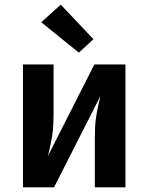

<svg xmlns="http://www.w3.org/2000/svg" viewBox="-20 -808 640 828"><path d="M79 0V-530H211V-318Q211 -295 210 -272Q209 -249 205.5 -226Q202 -203 197 -180.5Q192 -158 187 -136L387 -530H521V0H389V-212Q389 -235 390 -258Q391 -281 394.5 -304Q398 -327 403 -349.5Q408 -372 413 -394L213 0ZM320 -581 158 -712 242 -788 383 -639Z"/></svg>

Font: Iosevka Curly XBdEx
Style: Regular
Weight: 800
Width: 7
Monospace: yes
Designer: Belleve Invis
Foundry: Belleve Invis
Version: Version 11.1.0; ttfautohint (v1.8.3)